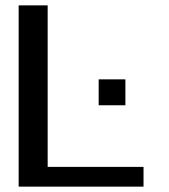

<svg xmlns="http://www.w3.org/2000/svg" viewBox="-20 -695 630 715"><path d="M49.5 0H514.5V-73.5H157.5V-675H49.5ZM347.5 -399.5V-303H447V-399.5Z"/></svg>

Font: Anybody SemiExpanded
Style: Regular
Weight: 400
Width: 6
Designer: Tyler Finck
Foundry: Etcetera Type Company
Version: Version 1.113;gftools[0.9.25]